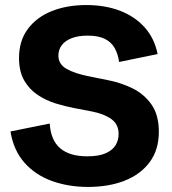

<svg xmlns="http://www.w3.org/2000/svg" viewBox="-20 -736 688 769"><path d="M332.5 12.7Q253.9 12.7 187.7 -11.2Q121.6 -35.2 77.9 -84.5Q34.2 -133.8 22 -209.5L179.2 -241.2Q183.1 -174.8 220.9 -142.3Q258.8 -109.9 329.1 -109.9Q375.5 -109.9 403.1 -122.1Q430.7 -134.3 442.9 -154.5Q455.1 -174.8 455.1 -199.2Q455.1 -238.3 426 -259Q397 -279.8 350.1 -289.1L279.3 -302.7Q242.7 -309.6 203.6 -321.5Q164.6 -333.5 131.1 -355.7Q97.7 -377.9 76.9 -413.8Q56.2 -449.7 56.2 -503.9Q56.2 -572.8 91.6 -620.1Q127 -667.5 187.7 -691.7Q248.5 -715.8 325.7 -715.8Q400.9 -715.8 460.7 -692.9Q520.5 -669.9 559.6 -626.2Q598.6 -582.5 611.3 -519.5L457 -487.8Q452.6 -520 439.2 -543.7Q425.8 -567.4 399.9 -580.3Q374 -593.3 331.1 -593.3Q293 -593.3 266.8 -583Q240.7 -572.8 227.3 -554.9Q213.9 -537.1 213.9 -513.2Q213.9 -478.5 247.3 -459.7Q280.8 -440.9 339.4 -429.7L412.1 -415Q462.9 -405.3 509.8 -382.6Q556.6 -359.9 586.4 -317.9Q616.2 -275.9 616.2 -208Q616.2 -136.7 580.1 -87.4Q543.9 -38.1 480.2 -12.7Q416.5 12.7 332.5 12.7Z"/></svg>

Font: Schibsted Grotesk
Style: Bold
Weight: 700
Designer: Bakken & Baeck AS, Henrik Kongsvoll
Foundry: Schibsted ASA
Version: Version 1.100;gftools[0.9.25]